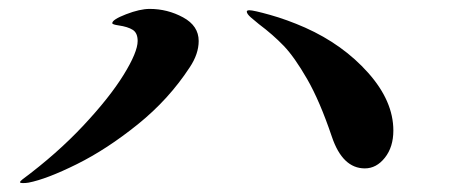

<svg xmlns="http://www.w3.org/2000/svg" viewBox="-20 -555 1040 431"><path d="M31 -144Q25 -144 25 -146Q25 -148 30 -152Q108 -210 167 -273Q226 -336 257.5 -387Q289 -438 289 -463Q289 -481 278 -488Q267 -495 246 -498Q232 -500 232 -503Q232 -511 263 -523Q294 -535 316 -535Q356 -535 391 -516Q426 -497 426 -463Q426 -434 406 -404Q359 -332 289.5 -276Q220 -220 152.5 -186.5Q85 -153 44 -145Q38 -144 31 -144ZM725 -248Q698 -328 669.5 -377.5Q641 -427 617 -452Q593 -477 561 -501L543 -516Q534 -524 534 -529Q534 -532 540 -532Q549 -532 586.5 -521.5Q624 -511 665 -493Q750 -455 806.5 -391.5Q863 -328 863 -262Q863 -225 844 -201Q825 -177 799 -177Q749 -177 725 -248Z"/></svg>

Font: Shippori Antique
Style: Regular
Weight: 400
Designer: FONTDASU
Foundry: FONTDASU / Google Inc. / but / Adobe
Version: Version 2.001